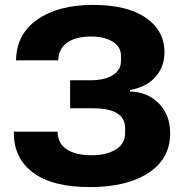

<svg xmlns="http://www.w3.org/2000/svg" viewBox="-20 -759 759 789"><path d="M349.1 9.8Q193.8 9.8 114.3 -50.8Q34.7 -111.3 37.1 -217.8H216.8Q217.3 -169.4 254.2 -145.3Q291 -121.1 356 -121.1Q419.4 -121.1 456.8 -145.3Q494.1 -169.4 494.1 -210.9V-232.9Q494.1 -314 361.8 -314H268.1V-429.2H352.1Q410.2 -429.2 443.6 -450.2Q477.1 -471.2 477.1 -507.8V-529.8Q477.1 -566.9 442.9 -587.9Q408.7 -608.9 354 -608.9Q291.5 -608.9 256.1 -584Q220.7 -559.1 219.2 -511.2H45.9Q47.4 -618.7 133.5 -678.7Q219.7 -738.8 362.8 -738.8Q502.9 -738.8 579.3 -686Q655.8 -633.3 655.8 -543.9Q655.8 -484.4 618.4 -442.6Q581.1 -400.9 514.2 -389.2V-382.8Q586.4 -381.3 632.8 -334Q679.2 -286.6 679.2 -210.9Q679.2 -106.9 590.3 -48.6Q501.5 9.8 349.1 9.8Z"/></svg>

Font: Hubot Sans Expanded
Style: Bold
Weight: 700
Width: 7
Designer: Deni Anggara
Foundry: GitHub
Version: Version 1.001;gftools[0.9.31]